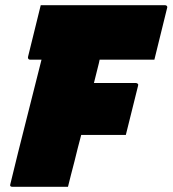

<svg xmlns="http://www.w3.org/2000/svg" viewBox="-20 -720 665 740"><path d="M242 0H28Q16 0 20 -11Q49 -131 79.5 -250.5Q110 -370 140 -490H96Q91 -490 89 -493.5Q87 -497 88 -501Q101 -553 112.5 -600.5Q124 -648 137 -700H616Q621 -700 623.5 -696.5Q626 -693 624 -689Q611 -637 599.5 -589.5Q588 -542 575 -490H364Q363 -483 361 -476Q356 -457 351.5 -438Q347 -419 342 -400H504Q508 -400 511 -397Q514 -394 512 -389Q499 -339 488.5 -294.5Q478 -250 465 -200H293Q286 -174 279.5 -148.5Q273 -123 267 -98Q260 -71 253.5 -46Q247 -21 242 0Z"/></svg>

Font: Recursive Sn Lnr St XBk
Style: Italic
Weight: 1000
Italic angle: -15°
Version: Version 1.079;hotconv 1.0.112;makeotfexe 2.5.65598; ttfautoh